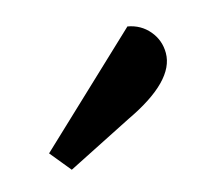

<svg xmlns="http://www.w3.org/2000/svg" viewBox="-44 -807 315 285"><g transform="rotate(-15 113.0 -664.0)"><path d="M170.9 -755.9Q190.9 -752.4 203.4 -737.5Q215.8 -722.7 215.8 -703.1Q215.8 -660.2 137.2 -623L36.1 -571.8L9.8 -604Z"/></g></svg>

Font: Sansita Light
Style: Regular
Weight: 300
Designer: Pablo Cosgaya
Foundry: Omnibus-Type
Version: Version 1.006;hotconv 1.0.109;makeotfexe 2.5.65596